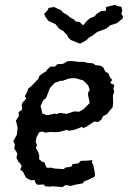

<svg xmlns="http://www.w3.org/2000/svg" viewBox="-20 -763 530 796"><path d="M165 9 164 2 135 3 126 -6 125 -16H107L89 -25L80 -41L76 -50L64 -60L70 -75L63 -86L56 -93L48 -109L52 -125L48 -134L39 -147L42 -164L35 -177L50 -205L53 -234L46 -263L58 -282L57 -298L72 -309L70 -328L73 -337L89 -355L83 -364L93 -383L97 -396L110 -406L125 -422L139 -436L142 -446L151 -455L172 -468L177 -476L189 -487H208L218 -497L239 -498L247 -501L259 -509L278 -510L310 -506L326 -507L344 -502L362 -501L367 -499L376 -493L399 -490L409 -482L416 -467L430 -458L435 -444L445 -432L437 -419L454 -411L450 -394L454 -384L448 -367L449 -338L447 -318L434 -303L423 -289L408 -282L400 -267L387 -257L371 -259L355 -249L339 -238L325 -232L320 -237L295 -227L285 -224L263 -221L258 -225L241 -220L224 -216L211 -215L188 -216L168 -213L155 -218L142 -214L131 -193L128 -175L133 -162L129 -149L139 -132L143 -116L142 -103L153 -94L165 -89L171 -72L175 -67L189 -68L208 -64L245 -62L250 -68L276 -72L280 -82L305 -86L315 -96L340 -97L363 -99L361 -89L367 -78L374 -42L373 -31L342 -16L328 -11L324 -3L295 2L273 8L252 4L239 13L232 12L194 9L191 11ZM172 -286H181L206 -292L214 -290L229 -295L256 -291L272 -296L287 -301L309 -300L326 -310L335 -319L352 -336L345 -369L346 -381L352 -390L346 -408L333 -422L323 -431L312 -433L293 -439L268 -438L239 -428H230L206 -419L196 -408L187 -398L180 -380L171 -357L159 -347L148 -323L151 -314L155 -293ZM312 -582 301 -586 274 -597 263 -607 258 -619 254 -621 243 -634 228 -642 222 -648 210 -663 199 -668 181 -676 167 -695 163 -705 179 -723 181 -730 204 -734 219 -727 233 -721 241 -711H242L263 -698L269 -692L287 -682L294 -674L310 -672L325 -658L338 -674L352 -687L372 -695L381 -706L399 -717L419 -718L420 -734L457 -743L466 -738L483 -735L487 -720L483 -705L490 -695L488 -686L465 -667L437 -658L427 -650L420 -644L392 -634L381 -629L363 -615L350 -608L338 -596Z"/></svg>

Font: Winky Rough
Style: Italic
Weight: 400
Italic angle: -8.97852°
Designer: Simon Atzbach
Foundry: typofactur
Version: Version 1.206